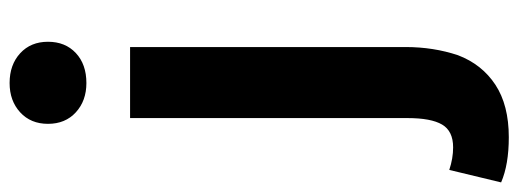

<svg xmlns="http://www.w3.org/2000/svg" viewBox="-414 -491 1080 400"><g transform="rotate(-90 126.0 -291.0)"><path d="M-54 213 -28 105Q-4 113 19 113Q53 113 66.5 90Q80 67 80 18V-560H228V14Q228 72 211 123Q192 173 149.5 201Q107 229 40 229Q-17 229 -54 213ZM68 -731Q68 -767 92 -789Q116 -811 153 -811Q191 -811 215 -789Q239 -767 239 -731Q239 -695 215.5 -673Q192 -651 153 -651Q116 -651 92 -673Q68 -695 68 -731Z"/></g></svg>

Font: Merged Yaku Han JP
Style: Bold
Weight: 700
Designer: Ryoko NISHIZUKA 西塚涼子 (kana, bopomofo & ideographs); Paul D. Hunt (Latin, Greek & Cyrillic); Sandoll Communications 산돌커뮤니
Foundry: Adobe
Version: Version 2.004